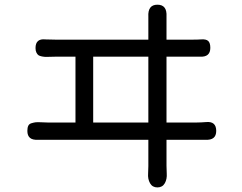

<svg xmlns="http://www.w3.org/2000/svg" viewBox="-20 -779 1040 826"><path d="M618.2 -535.2H380.9V-252H618.2ZM220.7 -535.2Q213.9 -535.2 199.2 -534.7Q184.6 -534.2 177.7 -534.2Q170.9 -534.2 160.6 -536.1Q150.4 -538.1 145.5 -541.5Q140.6 -544.9 136.7 -552.7Q132.8 -560.5 132.8 -572.3Q132.8 -614.3 175.8 -609.4Q183.6 -609.4 198.7 -608.9Q213.9 -608.4 220.7 -608.4H618.2V-707Q615.2 -758.8 657.2 -758.8Q699.2 -758.8 696.3 -708V-608.4H803.7Q831.1 -608.4 843.8 -609.4Q866.2 -611.3 875.5 -603Q884.8 -594.7 884.8 -573.2Q884.8 -532.2 838.9 -535.2H696.3V-252H828.1Q843.8 -252 867.2 -253.9Q910.2 -257.8 910.2 -215.8Q910.2 -174.8 863.3 -177.7H696.3V-66.4Q696.3 -48.8 697.3 -33.2Q699.2 -8.8 689 9.3Q678.7 27.3 657.2 27.3Q635.7 27.3 625.5 9.3Q615.2 -8.8 617.2 -33.2Q618.2 -47.9 618.2 -64.5V-177.7H143.6Q97.7 -174.8 97.7 -215.8Q97.7 -229.5 101.6 -237.8Q105.5 -246.1 115.7 -249Q126 -252 133.3 -252.9Q140.6 -253.9 158.7 -252.9Q176.8 -252 183.6 -252H304.7V-535.2Z"/></svg>

Font: GenSenMaruGothic TW TTF Regular
Style: Regular
Weight: 400
Version: Version 1.301